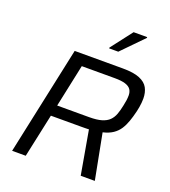

<svg xmlns="http://www.w3.org/2000/svg" viewBox="-161 -1029 1014 1146"><g transform="rotate(20 346.0 -456.5)"><path d="M49.6 0 196.6 -688H503Q571.6 -688 609.8 -672.1Q648 -656.3 663.6 -627.6Q679.1 -598.9 679.1 -559.6Q679.1 -547.6 677.8 -533.5Q676.6 -519.5 674.1 -504.9Q671.6 -490.3 668 -475.2Q659.5 -439.4 648.8 -409.2Q638.2 -378.9 622.7 -355Q607.1 -331.2 582.3 -314.3Q557.4 -297.4 519.4 -288.4L574.9 0H485.3L436.7 -277Q425.4 -276.5 413.2 -276.3Q401.1 -276.1 388.2 -276.1H195.3L136.1 0ZM209.9 -345.9H412.4Q461.4 -345.9 491.6 -354.9Q521.7 -364 539 -381.1Q556.3 -398.2 565.7 -423.3Q575 -448.5 581.5 -481.2Q585.9 -500.5 588.2 -517.3Q590.4 -534.1 590.4 -547.8Q590.4 -570 580.3 -585.5Q570.1 -600.9 545.3 -609Q520.5 -617 476.8 -617H267.5ZM384.6 -772.6V-777.6L488.9 -913.3H575.1V-908.3L442.6 -772.6Z"/></g></svg>

Font: Saira Thin
Style: Italic
Weight: 100
Italic angle: -12°
Designer: Hector Gatti with collaboration of the Omnibus-Type team
Foundry: Omnibus-Type
Version: Version 1.101